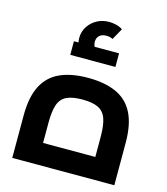

<svg xmlns="http://www.w3.org/2000/svg" viewBox="-119 -902 864 994"><g transform="rotate(15 313.5 -405.0)"><path d="M40 0V-227Q40 -326 71 -386.5Q102 -447 163 -474.5Q224 -502 313 -502Q403 -502 464 -474.5Q525 -447 556 -386.5Q587 -326 587 -227V0ZM174 -56 110 -116H517L454 -56V-224Q454 -284 442 -319.5Q430 -355 399.5 -370.5Q369 -386 313 -386Q258 -386 227.5 -370.5Q197 -355 185.5 -319.5Q174 -284 174 -224ZM253 -601Q234 -624 224 -645Q214 -666 214 -690Q214 -724 232 -751.5Q250 -779 279 -794.5Q308 -810 343 -810Q362 -810 382 -805Q402 -800 416 -790L382 -729Q373 -734 364.5 -735.5Q356 -737 347 -737Q323 -737 310 -724.5Q297 -712 297 -691Q297 -679 302 -668Q307 -657 317 -644ZM192 -593V-666H434V-593Z"/></g></svg>

Font: Cairo Play
Style: Bold
Weight: 700
Version: Version 3.119